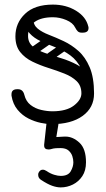

<svg xmlns="http://www.w3.org/2000/svg" viewBox="-20 -530 459 835"><path d="M204 10Q185 10 158 4.5Q131 -1 104 -14.5Q77 -28 56.5 -52.5Q36 -77 30 -114Q30 -116 30 -117.5Q30 -119 30 -120Q30 -142 55 -142H58Q80 -142 86 -117Q93 -89 113 -73.5Q133 -58 159 -52Q185 -46 208 -46Q269 -46 301.5 -71Q334 -96 334 -124Q334 -157 313.5 -177Q293 -197 260 -210Q227 -223 190.5 -234.5Q154 -246 121 -262Q88 -278 67.5 -304Q47 -330 47 -372Q47 -430 89 -470Q131 -510 210 -510Q267 -510 310.5 -483.5Q354 -457 364 -415Q365 -413 365 -408Q365 -388 340 -388H335Q324 -388 318 -394Q312 -400 307 -410Q297 -431 268 -443Q239 -455 210 -455Q159 -455 130.5 -434.5Q102 -414 102 -374Q102 -345 122.5 -328Q143 -311 176 -299.5Q209 -288 245.5 -277Q282 -266 315 -248.5Q348 -231 368.5 -201.5Q389 -172 389 -123Q389 -62 339.5 -26Q290 10 204 10ZM354 -123Q354 -189 335 -228Q316 -267 286 -289Q256 -311 222 -324Q188 -337 158 -350.5Q128 -364 109 -385Q90 -406 90 -445L125 -447Q125 -421 144 -405.5Q163 -390 193 -378.5Q223 -367 257 -351Q291 -335 321 -308.5Q351 -282 370 -237.5Q389 -193 389 -123ZM203 -363Q209 -356 207 -349.5Q205 -343 199 -339L139 -297Q124 -287 113 -300Q103 -313 118 -325L178 -367Q192 -377 203 -363ZM274 -337Q279 -330 277.5 -323.5Q276 -317 269 -313L209 -271Q195 -261 184 -274Q173 -288 189 -299L249 -341Q262 -351 274 -337ZM210 -19Q221 -19 227.5 -12.5Q234 -6 234 5Q234 6 234 7.5Q234 9 234 11L225 66L260 64Q262 64 263 64Q264 64 265 64Q297 64 325.5 90.5Q354 117 354 176Q354 212 338 236Q322 260 297 272.5Q272 285 244 285Q227 285 207 278Q187 271 158 252Q146 244 146 230Q146 223 149 219Q155 208 166 208Q174 208 183 214Q199 225 215.5 230Q232 235 244 235Q276 235 287.5 215Q299 195 299 176Q299 163 294.5 149Q290 135 278 124.5Q266 114 243 114Q234 114 223.5 114.5Q213 115 200 119Q197 120 191 120Q172 120 172 103Q172 102 172 101Q172 100 172 99L182 8Q185 -19 210 -19Z"/></svg>

Font: Agu Display
Style: Regular
Weight: 400
Designer: Oluwaseun Badejo
Version: Version 1.103